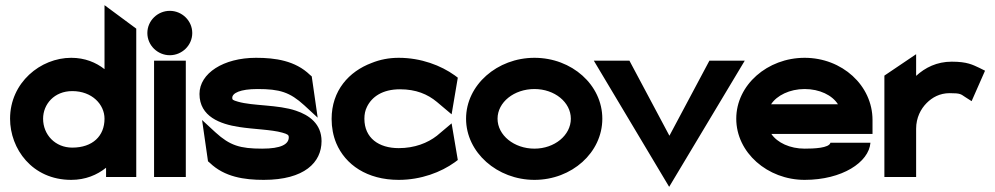

<svg xmlns="http://www.w3.org/2000/svg" viewBox="-20 -686 3855 744"><path d="M19 -226C19 -110 104 11 256 11C311 11 356 -8 391 -36V0H508V-575L385 -666V-418C352 -444 309 -462 256 -462C137 -462 19 -366 19 -226ZM147 -226C147 -282 190 -333 260 -333C337 -333 385 -281 385 -226C385 -159 339 -114 260 -114C194 -114 147 -164 147 -226Z M551 -558C551 -510 591 -472 638 -472C685 -472 725 -510 725 -558C725 -606 685 -644 638 -644C591 -644 551 -606 551 -558ZM577 0H700V-451H577Z M753 -322C753 -234 834 -205 906 -194C963 -185 1032 -184 1074 -172C1095 -166 1099 -163 1099 -154C1099 -127 1069 -110 996 -110C910 -110 871 -122 815 -173L763 -221L786 -61L793 -55C850 0 927 11 1002 11C1160 11 1226 -57 1226 -139C1226 -206 1178 -240 1127 -257C1057 -281 960 -275 902 -292C881 -298 880 -300 880 -307C880 -325 910 -341 978 -341C1064 -341 1103 -329 1159 -278L1211 -230L1188 -390L1181 -396C1124 -451 1047 -462 972 -462C846 -462 753 -402 753 -322Z M1265 -225C1265 -192 1271 -160 1283 -131C1318 -48 1402 11 1525 11C1612 11 1689 -19 1742 -57L1754 -66L1730 -208L1673 -160C1637 -132 1587 -112 1525 -112C1448 -112 1392 -151 1392 -226C1392 -243 1395 -258 1402 -272C1421 -311 1462 -340 1530 -340C1592 -340 1637 -321 1673 -291L1730 -243L1754 -385L1742 -394C1689 -432 1612 -462 1525 -462C1487 -462 1452 -455 1420 -442C1332 -409 1265 -335 1265 -225Z M1786 -226C1786 -95 1907 11 2051 11C2196 11 2314 -95 2314 -226C2314 -357 2196 -462 2051 -462C1907 -462 1786 -357 1786 -226ZM1908 -226C1908 -290 1972 -341 2051 -341C2129 -341 2192 -290 2192 -226C2192 -162 2129 -110 2051 -110C1972 -110 1908 -162 1908 -226Z M2281 -451 2573 38 2866 -451H2729L2574 -160L2419 -451Z M2833 -226C2833 -95 2954 11 3098 11C3243 11 3347 -57 3353 -133H3198C3193 -112 3133 -110 3098 -110C3041 -110 2992 -133 2969 -167H3361V-221C3361 -355 3243 -462 3098 -462C2954 -462 2833 -357 2833 -226ZM2968 -282C2990 -316 3040 -341 3098 -341C3156 -341 3205 -317 3227 -282Z M3407 0H3530V-187C3530 -230 3548 -264 3571 -287C3592 -308 3621 -325 3660 -325C3703 -325 3703 -321 3720 -310L3745 -294L3797 -412L3775 -423C3749 -435 3728 -447 3668 -447C3610 -447 3565 -424 3530 -392V-476L3407 -393Z"/></svg>

Font: Charger Sport
Style: Ult
Weight: 1000
Designer: Jasper
Foundry: Cannot Into Space Fonts
Version: Version 1.1